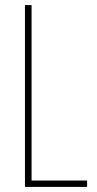

<svg xmlns="http://www.w3.org/2000/svg" viewBox="-20 -827 381 754"><path d="M78 -93V-807H104V-118H322V-93Z"/></svg>

Font: Noto Sans Kannada UI ExtraCondensed Thin
Style: Regular
Weight: 100
Width: 2
Designer: Jelle Bosma - Monotype Design Team
Foundry: Monotype Imaging Inc.
Version: Version 2.005; ttfautohint (v1.8.4.7-5d5b)